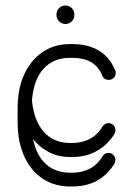

<svg xmlns="http://www.w3.org/2000/svg" viewBox="-20 -673 475 697"><path d="M398 -418Q400 -414 400 -408Q400 -397 392.5 -390Q385 -383 375 -383Q358 -383 352 -397Q338 -432 310.5 -447.5Q283 -463 243 -463H235Q174 -463 138 -423.5Q102 -384 96 -308Q103 -235 139 -194.5Q175 -154 235 -154H243Q277 -154 305.5 -168.5Q334 -183 353 -215Q361 -226 374 -226Q385 -226 392 -218.5Q399 -211 399 -200Q399 -193 395 -186Q370 -146 330.5 -124.5Q291 -103 243 -103H235Q193 -103 159 -120Q125 -137 100 -168Q112 -109 146.5 -77.5Q181 -46 235 -46H243Q277 -46 305.5 -60.5Q334 -75 353 -107Q361 -118 374 -118Q385 -118 392 -110Q399 -102 399 -92Q399 -84 395 -78Q343 4 243 4H235Q177 4 134 -25Q91 -54 67.5 -106.5Q44 -159 44 -229V-280Q44 -351 68 -403Q92 -455 134.5 -484Q177 -513 235 -513H243Q299 -513 338.5 -489.5Q378 -466 398 -418ZM185 -620Q185 -634 194.5 -643.5Q204 -653 218 -653Q231 -653 240.5 -643.5Q250 -634 250 -620V-618Q250 -605 240.5 -595.5Q231 -586 218 -586Q204 -586 194.5 -595.5Q185 -605 185 -618Z"/></svg>

Font: Libertine Sup
Style: Regular
Weight: 400
Designer: Bastien Sozeau
Foundry: NBR — Bastien Sozeau
Version: Version 2.003; ttfautohint (v1.8.4.7-5d5b);gftools[0.9.33]